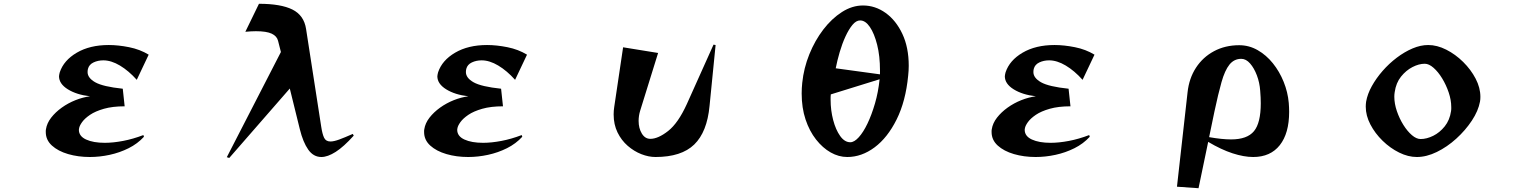

<svg xmlns="http://www.w3.org/2000/svg" viewBox="-20 -818 8040 1015"><path d="M741 -95Q707 -58 660 -34.5Q613 -11 560 0.5Q507 12 455 12Q393 12 340 -3.5Q287 -19 254.5 -48.5Q222 -78 222 -120Q222 -124 222 -127.5Q222 -131 223 -135Q228 -167 250.5 -196Q273 -225 306.5 -249Q340 -273 379 -288.5Q418 -304 456 -309Q385 -317 338.5 -346Q292 -375 292 -415Q292 -420 293.5 -425.5Q295 -431 296 -436Q317 -499 386 -539.5Q455 -580 555 -580Q605 -580 662.5 -568.5Q720 -557 766 -529L703 -396Q660 -444 614 -471.5Q568 -499 526 -499Q498 -499 474.5 -488Q451 -477 445 -454Q444 -450 443.5 -446Q443 -442 443 -437Q443 -406 483.5 -383Q524 -360 629 -349L639 -256Q575 -256 529.5 -243Q484 -230 456 -211Q428 -192 414 -172.5Q400 -153 398 -139Q398 -137 397.5 -135.5Q397 -134 397 -132Q397 -98 435 -80.5Q473 -63 534 -63Q578 -63 630.5 -73Q683 -83 738 -104Z M1850 -101Q1797 -42 1754.5 -15Q1712 12 1679 12Q1637 12 1609.5 -27Q1582 -66 1565 -135L1512 -350L1192 17L1179 13L1465 -543L1450 -602Q1444 -627 1416.5 -640Q1389 -653 1333 -653Q1309 -653 1277 -650L1349 -798Q1465 -798 1526 -767.5Q1587 -737 1598 -665L1678 -149Q1684 -109 1693.5 -89.5Q1703 -70 1727 -70Q1745 -70 1773.5 -80.5Q1802 -91 1845 -110Z M2741 -95Q2707 -58 2660 -34.5Q2613 -11 2560 0.5Q2507 12 2455 12Q2393 12 2340 -3.5Q2287 -19 2254.5 -48.5Q2222 -78 2222 -120Q2222 -124 2222 -127.5Q2222 -131 2223 -135Q2228 -167 2250.5 -196Q2273 -225 2306.5 -249Q2340 -273 2379 -288.5Q2418 -304 2456 -309Q2385 -317 2338.5 -346Q2292 -375 2292 -415Q2292 -420 2293.5 -425.5Q2295 -431 2296 -436Q2317 -499 2386 -539.5Q2455 -580 2555 -580Q2605 -580 2662.5 -568.5Q2720 -557 2766 -529L2703 -396Q2660 -444 2614 -471.5Q2568 -499 2526 -499Q2498 -499 2474.5 -488Q2451 -477 2445 -454Q2444 -450 2443.5 -446Q2443 -442 2443 -437Q2443 -406 2483.5 -383Q2524 -360 2629 -349L2639 -256Q2575 -256 2529.5 -243Q2484 -230 2456 -211Q2428 -192 2414 -172.5Q2400 -153 2398 -139Q2398 -137 2397.5 -135.5Q2397 -134 2397 -132Q2397 -98 2435 -80.5Q2473 -63 2534 -63Q2578 -63 2630.5 -73Q2683 -83 2738 -104Z M3752 -582 3763 -580 3731 -258Q3718 -120 3650 -54Q3582 12 3445 12Q3409 12 3370.5 -3Q3332 -18 3298.5 -47Q3265 -76 3244.5 -118Q3224 -160 3224 -213Q3224 -233 3227 -252L3274 -568L3459 -538L3364 -232Q3360 -219 3358 -205.5Q3356 -192 3356 -179Q3356 -140 3373 -112Q3390 -84 3418 -84Q3459 -84 3512 -125.5Q3565 -167 3611 -268Z M4459 12Q4414 12 4371.5 -12Q4329 -36 4294 -80.5Q4259 -125 4238.5 -186.5Q4218 -248 4218 -324Q4218 -352 4221 -380Q4229 -458 4258.5 -531Q4288 -604 4332.5 -662Q4377 -720 4431 -754.5Q4485 -789 4542 -789Q4607 -789 4662 -749.5Q4717 -710 4750.5 -638.5Q4784 -567 4784 -470Q4784 -445 4781 -418Q4768 -283 4720 -186.5Q4672 -90 4603.5 -39Q4535 12 4459 12ZM4632 -446Q4632 -522 4617 -581.5Q4602 -641 4578.5 -675.5Q4555 -710 4527 -710Q4506 -710 4486.5 -686.5Q4467 -663 4449.5 -625Q4432 -587 4419 -542.5Q4406 -498 4398 -457L4632 -425ZM4372 -319Q4371 -312 4371 -305Q4371 -298 4371 -290Q4371 -235 4384.5 -183.5Q4398 -132 4421.5 -99Q4445 -66 4475 -66Q4496 -66 4520 -92.5Q4544 -119 4566 -165Q4588 -211 4605.5 -271Q4623 -331 4630 -399Z M5741 -95Q5707 -58 5660 -34.5Q5613 -11 5560 0.5Q5507 12 5455 12Q5393 12 5340 -3.5Q5287 -19 5254.5 -48.5Q5222 -78 5222 -120Q5222 -124 5222 -127.5Q5222 -131 5223 -135Q5228 -167 5250.5 -196Q5273 -225 5306.5 -249Q5340 -273 5379 -288.5Q5418 -304 5456 -309Q5385 -317 5338.5 -346Q5292 -375 5292 -415Q5292 -420 5293.5 -425.5Q5295 -431 5296 -436Q5317 -499 5386 -539.5Q5455 -580 5555 -580Q5605 -580 5662.5 -568.5Q5720 -557 5766 -529L5703 -396Q5660 -444 5614 -471.5Q5568 -499 5526 -499Q5498 -499 5474.5 -488Q5451 -477 5445 -454Q5444 -450 5443.5 -446Q5443 -442 5443 -437Q5443 -406 5483.5 -383Q5524 -360 5629 -349L5639 -256Q5575 -256 5529.5 -243Q5484 -230 5456 -211Q5428 -192 5414 -172.5Q5400 -153 5398 -139Q5398 -137 5397.5 -135.5Q5397 -134 5397 -132Q5397 -98 5435 -80.5Q5473 -63 5534 -63Q5578 -63 5630.5 -73Q5683 -83 5738 -104Z M6202 169 6258 -330Q6266 -404 6302.5 -460Q6339 -516 6398 -547.5Q6457 -579 6531 -579Q6583 -579 6628.5 -553Q6674 -527 6709 -483.5Q6744 -440 6766 -385.5Q6788 -331 6793 -274Q6794 -262 6794.5 -250Q6795 -238 6795 -227Q6795 -113 6745.5 -50.5Q6696 12 6605 12Q6556 12 6496 -7.5Q6436 -27 6367 -68L6316 177ZM6372 -93Q6440 -81 6488 -81Q6573 -81 6609 -124.5Q6645 -168 6645 -272Q6645 -302 6642 -338Q6639 -381 6624.5 -419.5Q6610 -458 6588.5 -482.5Q6567 -507 6542 -507Q6504 -507 6479.5 -476.5Q6455 -446 6437.5 -384Q6420 -322 6400 -228Z M7804 -281Q7795 -232 7761 -180.5Q7727 -129 7678.5 -85Q7630 -41 7575.5 -14.5Q7521 12 7470 12Q7424 12 7376.5 -11.5Q7329 -35 7289 -74Q7249 -113 7224.5 -160Q7200 -207 7200 -254Q7200 -261 7200.5 -267.5Q7201 -274 7202 -281Q7209 -321 7232 -362.5Q7255 -404 7289 -443Q7323 -482 7364 -513Q7405 -544 7447.5 -562Q7490 -580 7530 -580Q7577 -580 7625.5 -555.5Q7674 -531 7715 -490.5Q7756 -450 7781 -402Q7806 -354 7806 -306Q7806 -299 7805.5 -293Q7805 -287 7804 -281ZM7651 -231Q7652 -236 7652 -241.5Q7652 -247 7652 -252Q7652 -289 7638.5 -329Q7625 -369 7604 -403.5Q7583 -438 7558.5 -459.5Q7534 -481 7512 -481Q7481 -481 7447 -463.5Q7413 -446 7386.5 -413Q7360 -380 7353 -331Q7352 -325 7351.5 -319Q7351 -313 7351 -307Q7351 -270 7364.5 -230.5Q7378 -191 7399 -157.5Q7420 -124 7444 -103.5Q7468 -83 7490 -83Q7522 -83 7556.5 -100Q7591 -117 7617.5 -150Q7644 -183 7651 -231Z"/></svg>

Font: Reggae One
Style: Regular
Weight: 400
Designer: Fontworks Inc.
Foundry: Fontworks Inc.
Version: Version 1.100